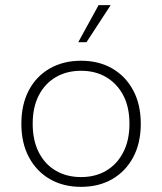

<svg xmlns="http://www.w3.org/2000/svg" viewBox="-20 -716 630 746"><path d="M295 10Q226 10 174 -20Q122 -50 92.5 -105Q63 -160 63 -235Q63 -310 92 -365Q121 -420 173.5 -450Q226 -480 295 -480Q364 -480 416 -450Q468 -420 497.5 -365Q527 -310 527 -235Q527 -160 497.5 -105Q468 -50 416 -20Q364 10 295 10ZM295 -28Q351 -28 393 -53Q435 -78 459 -124.5Q483 -171 483 -235Q483 -300 459 -345.5Q435 -391 393 -416Q351 -441 295 -441Q239 -441 196.5 -416Q154 -391 130.5 -345Q107 -299 107 -235Q107 -171 130.5 -124.5Q154 -78 196.5 -53Q239 -28 295 -28ZM284 -552 363 -696H410L316 -552Z"/></svg>

Font: Gantari ExtraLight
Style: Regular
Weight: 250
Designer: Anugrah Pasau
Foundry: Lafontype
Version: Version 1.000